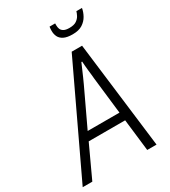

<svg xmlns="http://www.w3.org/2000/svg" viewBox="-246 -971 948 1072"><g transform="rotate(-30 228.0 -434.5)"><path d="M-37 0 288 -686H355L439 0H379L355 -205H120L25 0ZM144 -258H349L322 -493Q321 -505 319.5 -519.5Q318 -534 316 -550.5Q314 -567 313 -582Q312 -597 311 -609H306Q299 -593 290 -572Q281 -551 271.5 -529.5Q262 -508 255 -493ZM342 -767Q306 -767 285.5 -777.5Q265 -788 257 -805Q249 -822 249 -842Q249 -849 249.5 -855.5Q250 -862 251 -869H287Q287 -866 287 -862Q287 -858 287 -855Q287 -844 291 -833Q295 -822 307.5 -814.5Q320 -807 344 -807Q374 -807 390 -818Q406 -829 413.5 -843.5Q421 -858 424 -869H460Q456 -845 443 -821.5Q430 -798 406 -782.5Q382 -767 342 -767Z"/></g></svg>

Font: Archivo Condensed ExtraLight
Style: Italic
Weight: 250
Width: 3
Italic angle: -10°
Designer: Hector Gatti
Foundry: Omnibus-Type
Version: Version 2.001